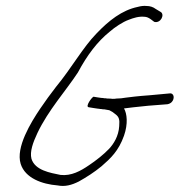

<svg xmlns="http://www.w3.org/2000/svg" viewBox="-20 -627 600 641"><path d="M49 -80C64 -32 121 -12 172 -8C197 -3 219 -9 243 -21C268 -35 295 -52 319 -72C349 -98 376 -123 394 -174C408 -214 404 -248 394 -265C410 -267 433 -270 475 -274L539 -279C544 -280 549 -282 553 -286C564 -297 562 -318 545 -315L480 -309C438 -306 416 -303 400 -301C389 -299 379 -298 369 -298C364 -297 361 -297 356 -297C350 -298 344 -298 338 -298C335 -299 331 -299 328 -299C325 -300 322 -300 319 -300C309 -301 300 -303 293 -304C289 -306 263 -271 276 -269C285 -267 297 -266 308 -264H310C313 -263 316 -263 318 -263C321 -262 324 -262 328 -262L345 -259C353 -255 358 -252 365 -246C377 -237 380 -229 378 -206C376 -172 359 -146 344 -130C326 -111 299 -90 278 -76C249 -56 218 -39 182 -43C148 -50 97 -58 85 -97C79 -121 90 -151 105 -183C141 -259 200 -324 240 -385C271 -443 305 -488 346 -521C363 -536 390 -554 410 -561C425 -567 444 -573 462 -571C469 -571 476 -568 483 -563L495 -554C517 -548 532 -580 515 -588L500 -597C491 -604 480 -607 470 -607C460 -608 451 -607 440 -604C387 -593 343 -558 302 -515C257 -469 219 -400 167 -337C149 -314 131 -289 114 -264C83 -218 32 -135 49 -80Z"/></svg>

Font: Stray Cat
Style: SuCnObl
Weight: 400
Version: Version 1.0